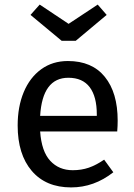

<svg xmlns="http://www.w3.org/2000/svg" viewBox="-20 -805 584 837"><path d="M491 -232H155Q161 -145 199 -104Q237 -63 297 -63Q335 -63 367 -74Q399 -85 434 -109L474 -54Q390 12 290 12Q180 12 118.5 -60Q57 -132 57 -258Q57 -340 83.5 -403.5Q110 -467 159.5 -503Q209 -539 276 -539Q381 -539 437 -470Q493 -401 493 -279Q493 -256 491 -232ZM402 -306Q402 -384 371 -425Q340 -466 278 -466Q165 -466 155 -300H402ZM445 -740 310 -627H249L113 -740L153 -785L279 -701L406 -785Z"/></svg>

Font: Fira Sans
Style: Regular
Weight: 400
Designer: bBox Type GmbH & Carrois Corporate GbR & Edenspiekermann AG
Foundry: bBox Type GmbH & Carrois Corporate GbR & Edenspiekermann AG
Version: Version 4.301